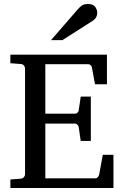

<svg xmlns="http://www.w3.org/2000/svg" viewBox="-20 -946 623 966"><path d="M550.8 0H32.2V-43L84 -46.9Q94.7 -47.9 100.3 -54.7Q106 -61.5 106 -68.8V-602.1Q106 -609.4 100.3 -616.5Q94.7 -623.5 84 -624L32.2 -627.9V-670.9H518.1V-522H458L442.9 -604Q442.4 -611.3 437 -617.2Q431.6 -623 424.8 -623H208V-374H357.9Q364.7 -374 370.4 -379.9Q376 -385.7 376 -391.1L386.2 -460H437V-236.8H386.2L376 -306.2Q376 -311.5 370.1 -317.9Q364.3 -324.2 357.9 -324.2H208V-48.8H460.9Q467.3 -48.8 472.9 -55.9Q478.5 -63 479 -67.9L497.1 -167H550.8ZM469.2 -881.8Q469.2 -856 445.8 -840.8L293.9 -744.1H236.8L371.1 -898.9Q382.3 -911.6 392.6 -918.7Q402.8 -925.8 422.9 -925.8Q449.2 -925.8 459.2 -911.4Q469.2 -897 469.2 -881.8Z"/></svg>

Font: Abyssinica SIL
Style: Regular
Weight: 400
Designer: Victor Gaultney and Lorna Evans
Foundry: SIL International
Version: Version 2.100